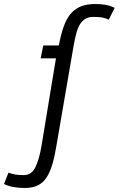

<svg xmlns="http://www.w3.org/2000/svg" viewBox="-134 -726 590 954"><path d="M144 -436H68L81 -500H158L164 -528Q174 -574 188 -608Q202 -642 222.5 -663.5Q243 -685 271.5 -695.5Q300 -706 338 -706Q369 -706 391 -702Q413 -698 436 -687L406 -628Q386 -638 367 -640Q348 -642 331 -642Q306 -642 289.5 -632Q273 -622 262 -603Q251 -584 244.5 -558Q238 -532 232 -500L146 0Q137 55 125 94Q113 133 95.5 158.5Q78 184 52 196Q26 208 -11 208Q-41 208 -66.5 203.5Q-92 199 -114 188L-92 132Q-72 139 -55.5 141.5Q-39 144 -15 144Q23 144 42 104.5Q61 65 72 0Z"/></svg>

Font: PT Sans
Style: Italic
Weight: 400
Italic angle: -12°
Designer: A.Korolkova, O.Umpeleva, V.Yefimov
Foundry: ParaType Ltd
Version: Version 2.003W OFL